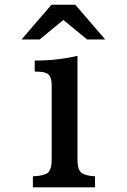

<svg xmlns="http://www.w3.org/2000/svg" viewBox="-20 -798 540 818"><path d="M199.2 -777.8H300.8L428.2 -629.9H351.1L250 -712.9L148.9 -629.9H71.8ZM310.1 -117.2Q310.1 -75.2 327.1 -62Q334 -56.2 348.6 -52Q363.3 -47.9 384.8 -46.9V0H120.1V-46.9Q147 -47.9 163.3 -52.7Q179.7 -57.6 184.1 -62Q192.4 -70.3 196.3 -83.3Q200.2 -96.2 200.2 -118.2V-434.1Q200.2 -449.2 197.5 -460.4Q194.8 -471.7 188 -479Q182.1 -485.8 169.4 -489.3Q156.7 -492.7 127.9 -493.2V-540Q178.7 -540 223.6 -545.2Q268.6 -550.3 310.1 -560.1Z"/></svg>

Font: BIZ UDMincho
Style: Bold
Weight: 700
Monospace: yes
Designer: TypeBank Co., Ltd.
Foundry: Morisawa Inc.
Version: Version 1.06